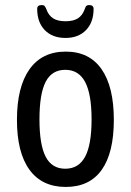

<svg xmlns="http://www.w3.org/2000/svg" viewBox="-20 -733 517 759"><path d="M47 -259Q47 -389 96.5 -459Q146 -529 240 -529Q333 -529 381.5 -459.5Q430 -390 430 -259Q430 -129 382 -61.5Q334 6 240 6Q146 6 96.5 -62Q47 -130 47 -259ZM342 -261Q342 -361 316.5 -409Q291 -457 238 -457Q185 -457 160.5 -409.5Q136 -362 136 -261Q136 -161 160.5 -113.5Q185 -66 238 -66Q291 -66 316.5 -113.5Q342 -161 342 -261ZM127 -698Q127 -713 145 -713Q153 -713 156 -709.5Q159 -706 161 -702Q163 -698 163 -697Q172 -672 190 -660.5Q208 -649 239 -649Q270 -649 288 -660.5Q306 -672 315 -697Q316 -699 317.5 -703.5Q319 -708 322.5 -710.5Q326 -713 332 -713Q350 -713 350 -698Q350 -645 320 -614Q290 -583 239 -583Q187 -583 157 -614Q127 -645 127 -698Z"/></svg>

Font: Asap Condensed
Style: Regular
Weight: 400
Designer: Pablo Cosgaya
Foundry: Omnibus-Type
Version: Version 1.010; ttfautohint (v1.8)